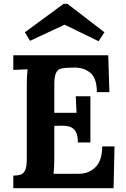

<svg xmlns="http://www.w3.org/2000/svg" viewBox="-20 -991 664 1011"><path d="M50 0ZM490 -506Q490 -580 454.5 -608.5Q419 -637 369 -635L333 -634Q309 -633 295 -627.5Q281 -622 273.5 -603Q266 -584 266 -547V-397H383Q382 -414 379 -484H456V-241H390Q390 -281 377.5 -300Q365 -319 345 -324.5Q325 -330 292 -329L266 -328V-164Q266 -110 262 -76H396Q447 -76 482.5 -110.5Q518 -145 518 -220H583L578 0H50V-66Q77 -67 91 -72.5Q105 -78 113 -96Q121 -114 121 -153V-536Q121 -592 125 -626L50 -623V-700H550L556 -506ZM499 -774 320 -861 138 -776 111 -821 315 -971H335L530 -821Z"/></svg>

Font: Sumana
Style: Bold
Weight: 700
Designer: Cyreal, Alexei Vanyashin (Devanagari), Olga Karpushina (Latin)
Foundry: Cyreal
Version: Version 1.015;PS 001.015;hotconv 1.0.70;makeotf.lib2.5.58329